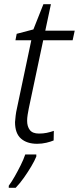

<svg xmlns="http://www.w3.org/2000/svg" viewBox="-20 -679 378 920"><path d="M158 10Q109 10 80.5 -15Q52 -40 52 -94Q53 -108 55 -125Q57 -142 61 -159L130 -486H54L60 -517L140 -538L188 -659H224L197 -532H338L328 -486H187L118 -160Q115 -145 112.5 -129.5Q110 -114 110 -100Q110 -73 123 -56Q136 -39 167 -39Q187 -39 204 -42.5Q221 -46 238 -52L237 -6Q223 0 202 5Q181 10 158 10ZM22 211Q36 192 50.5 166.5Q65 141 79 113Q93 85 101 61H154V71Q146 91 130 118Q114 145 95 172Q76 199 55 221H22Z"/></svg>

Font: Noto Sans Display Light
Style: Italic
Weight: 300
Italic angle: -12°
Designer: Monotype Design Team
Foundry: Monotype Imaging Inc.
Version: Version 2.003